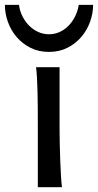

<svg xmlns="http://www.w3.org/2000/svg" viewBox="-74 -777 406 797"><path d="M173.3 -231.9Q173.3 -208.5 174.1 -176.5Q174.8 -144.5 176 -111.8Q177.2 -79.1 179 -49.3Q180.7 -19.5 183.1 0H83V-258.8Q83 -294.4 82.8 -329.1Q82.5 -363.8 81.8 -394.8Q81.1 -425.8 79.6 -452.4Q78.1 -479 75.7 -498H173.3ZM312.5 -756.8Q312.5 -721.2 299.8 -686.3Q287.1 -651.4 263.4 -623.5Q239.7 -595.7 205.8 -578.6Q171.9 -561.5 129.4 -561.5Q86.4 -561.5 52.5 -578.6Q18.6 -595.7 -5.1 -623.5Q-28.8 -651.4 -41.3 -686.3Q-53.7 -721.2 -53.7 -756.8H4.9Q7.8 -731.9 18.8 -710Q29.8 -688 46.4 -671.1Q63 -654.3 84.2 -644.5Q105.5 -634.8 129.4 -634.8Q153.3 -634.8 174.3 -644.5Q195.3 -654.3 211.4 -671.1Q227.5 -688 238.3 -710Q249 -731.9 252.9 -756.8Z"/></svg>

Font: Andika Basic
Style: Regular
Weight: 400
Designer: Annie Olsen & Victor Gaultney
Foundry: SIL International
Version: Version 1.000